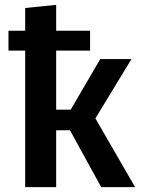

<svg xmlns="http://www.w3.org/2000/svg" viewBox="-20 -773 585 793"><path d="M374 -284 538 0H398L269 -235H212V0H84V-564H15V-646H84V-740L212 -753V-646H352V-564H212V-320H272L394 -529H523Z"/></svg>

Font: FiraGO Medium
Style: Regular
Weight: 500
Designer: bBox Type
Foundry: bBox Type GmbH
Version: Version 1.001;PS 001.001;hotconv 1.0.88;makeotf.lib2.5.64775